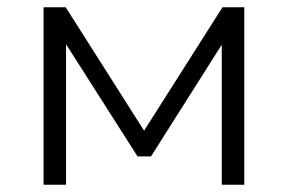

<svg xmlns="http://www.w3.org/2000/svg" viewBox="-20 -509 793 529"><path d="M100 0V-489H161L377 -149L593 -489H653V0H591V-408H605L396 -78H359L148 -409H162V0Z"/></svg>

Font: Nunito Sans 10pt SemiExpanded Light
Style: Regular
Weight: 300
Width: 6
Designer: Vernon Adams
Foundry: Vernon Adams
Version: Version 3.101;gftools[0.9.27]